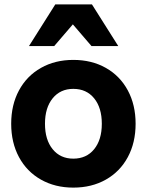

<svg xmlns="http://www.w3.org/2000/svg" viewBox="-20 -841 669 875"><path d="M31 -277Q31 -363 66.5 -429Q102 -495 166.5 -531.5Q231 -568 314 -568Q398 -568 462.5 -531.5Q527 -495 562.5 -429Q598 -363 598 -277Q598 -191 562.5 -125Q527 -59 462.5 -22.5Q398 14 314 14Q231 14 166.5 -22.5Q102 -59 66.5 -125Q31 -191 31 -277ZM314 -118Q374 -118 409 -161Q444 -204 444 -277Q444 -350 409 -393Q374 -436 314 -436Q255 -436 220 -393Q185 -350 185 -277Q185 -204 220 -161Q255 -118 314 -118ZM519 -631H397L312 -730L227 -631H112L232 -821H399Z"/></svg>

Font: Application
Style: Bold
Weight: 700
Designer: Wei Huang
Foundry: Wei Huang
Version: Version 0.012